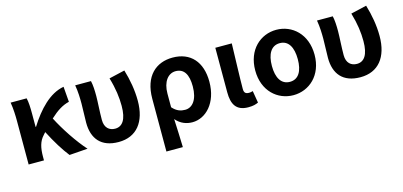

<svg xmlns="http://www.w3.org/2000/svg" viewBox="-67 -1021 3502 1669"><g transform="rotate(-15 1683.5 -186.5)"><path d="M609 0C532 -85 441 -222 385 -332C448 -390 499 -422 558 -436L547 -574C419 -552 311 -436 226 -300H222V-423C222 -475 220 -525 211 -560H67C77 -503 79 -437 79 -393V0H217V-32C217 -113 231 -169 271 -212L291 -235C342 -135 397 -47 444 12Z M887 14C1048 14 1139 -99 1139 -290C1139 -385 1122 -481 1094 -574L952 -541C982 -440 992 -359 992 -283C992 -160 952 -106 887 -106C835 -106 794 -138 794 -209C794 -282 801 -373 801 -423C801 -475 799 -521 790 -560H648C659 -499 660 -437 660 -393C660 -335 656 -278 656 -221C656 -78 729 14 887 14Z M1265 201H1413C1411 114 1407 37 1403 -54C1446 -3 1500 14 1551 14C1670 14 1783 -97 1783 -289C1783 -468 1688 -574 1527 -574C1379 -574 1265 -479 1265 -273ZM1518 -107C1481 -107 1443 -116 1404 -160V-283C1404 -390 1455 -453 1522 -453C1598 -453 1633 -394 1633 -287C1633 -165 1581 -107 1518 -107Z M2054 14C2098 14 2122 6 2144 -4L2126 -112C2114 -108 2101 -106 2092 -106C2062 -106 2047 -117 2047 -152C2047 -257 2054 -423 2057 -560H1909V-159C1909 -54 1943 14 2054 14Z M2460 14C2602 14 2727 -94 2727 -279C2727 -466 2602 -574 2460 -574C2318 -574 2193 -466 2193 -279C2193 -94 2318 14 2460 14ZM2460 -106C2382 -106 2343 -173 2343 -279C2343 -386 2382 -454 2460 -454C2538 -454 2576 -386 2576 -279C2576 -173 2538 -106 2460 -106Z M3063 14C3224 14 3315 -99 3315 -290C3315 -385 3298 -481 3270 -574L3128 -541C3158 -440 3168 -359 3168 -283C3168 -160 3128 -106 3063 -106C3011 -106 2970 -138 2970 -209C2970 -282 2977 -373 2977 -423C2977 -475 2975 -521 2966 -560H2824C2835 -499 2836 -437 2836 -393C2836 -335 2832 -278 2832 -221C2832 -78 2905 14 3063 14Z"/></g></svg>

Font: Noto Sans Mono CJK JP Bold
Style: Regular
Weight: 700
Designer: Ryoko NISHIZUKA (kana & ideographs); Paul D. Hunt (Latin, Greek & Cyrillic); Wenlong ZHANG (bopomofo); Sandoll Communica
Foundry: Adobe Systems Incorporated
Version: Version 1.004;PS 1.004;hotconv 1.0.82;makeotf.lib2.5.63406